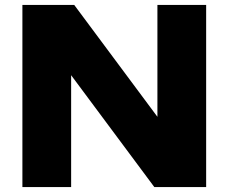

<svg xmlns="http://www.w3.org/2000/svg" viewBox="-20 -760 928 780"><path d="M71 0V-740H281.5L619.5 -285.5V-740H817.5V0H607L269 -454.5V0Z"/></svg>

Font: Encode Sans Exp XBd
Style: Regular
Weight: 800
Width: 7
Designer: Multiple Designers
Foundry: Impallari Type
Version: Version 3.002; ttfautohint (v1.8.3) -l 8 -r 50 -G 200 -x 14 